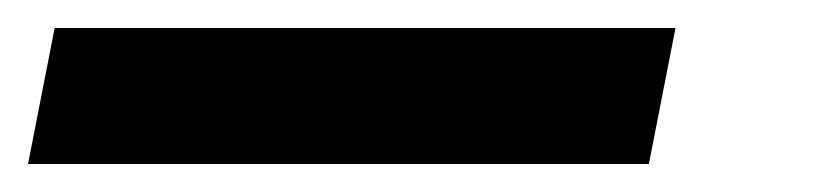

<svg xmlns="http://www.w3.org/2000/svg" viewBox="-80 60 593 137"><path d="M-60 177 -41 80H402L383 177Z"/></svg>

Font: IBM Plex Sans Condensed SemiBold
Style: Italic
Weight: 600
Width: 3
Italic angle: -11°
Designer: Mike Abbink, Paul van der Laan, Pieter van Rosmalen
Foundry: Bold Monday
Version: Version 1.3